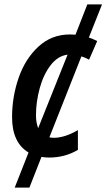

<svg xmlns="http://www.w3.org/2000/svg" viewBox="-20 -708 485 875"><path d="M385 -537Q401 -532 423 -521L386 -436Q368 -446 351 -451L205 -82Q217 -80 225 -80Q275 -80 335 -115V-25Q276 10 204 10Q186 10 169 7L114 147H47L110 -13Q35 -58 35 -174Q35 -267 65 -353.5Q95 -440 155 -495.5Q215 -551 299 -551Q316 -551 324 -550L378 -688H445ZM154 -124 288 -459Q243 -453 210.5 -410.5Q178 -368 161 -306Q144 -244 144 -183Q144 -149 154 -124Z"/></svg>

Font: Noto Sans UI NarrowMedium
Style: Italic
Weight: 500
Width: 4
Italic angle: -12°
Designer: Monotype Design Team
Foundry: Monotype Imaging Inc.
Version: Version 1.001